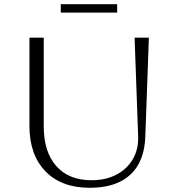

<svg xmlns="http://www.w3.org/2000/svg" viewBox="-20 -879 838 913"><path d="M120 -700H188V-278Q188 -157 247.5 -89.5Q307 -22 415 -22Q483 -22 533.5 -48.5Q584 -75 611.5 -122Q639 -169 637 -230L620 -700H688L671 -230Q667 -110 599.5 -48Q532 14 407 14Q272 14 196 -64.5Q120 -143 120 -280ZM269 -819V-859H537V-819Z"/></svg>

Font: Aboreto
Style: Regular
Weight: 400
Designer: Dominik Jáger
Foundry: Dominik Jáger
Version: Version 1.001; ttfautohint (v1.8.4.7-5d5b)